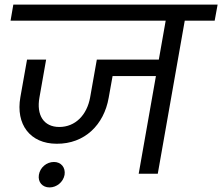

<svg xmlns="http://www.w3.org/2000/svg" viewBox="-20 -760 972 840"><path d="M227.8 -131.1C350.7 -130.1 435 -214.4 455.5 -332.4L485.5 -499.2H403.6L374.3 -333.7C360.3 -256.6 309.5 -204.5 239.4 -204.5C171 -204.5 138.6 -256.6 152.6 -333.7L181.8 -499.2H98.3L69.1 -334.7C48.1 -215.9 111.7 -131.3 227.8 -131.1ZM673.5 -427.3 686.3 -499.2H443.8L431 -427.3ZM670.3 0 791.7 -688.9H708.3L586.8 0ZM919.2 -669.6 932.1 -740H38.3L26.2 -669.6ZM196.7 60C228.1 60 256.7 36.4 262.5 5C267.5 -27.1 247.2 -51.4 216.1 -51.4C183.7 -51.4 155.1 -27.1 150.1 5C145 36.4 165.4 60 196.7 60Z"/></svg>

Font: Poppins Devanagari Thin
Style: Italic
Weight: 100
Italic angle: -10°
Designer: Ninad Kale (Devanagari), Jonny Pinhorn (Latin)
Foundry: Indian Type Foundry
Version: 4.005